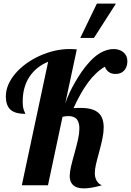

<svg xmlns="http://www.w3.org/2000/svg" viewBox="-20 -1020 721 1057"><path d="M513.2 -1000H618.2L497.1 -811H421.9ZM378.9 -4.9Q363.8 -21.5 363.8 -49.8Q363.8 -72.3 370.6 -101.8Q377.4 -131.3 390.6 -178.2Q403.8 -225.6 410.4 -256.3Q417 -287.1 417 -313Q417 -344.7 403.8 -362.3Q389.2 -380.9 356.9 -380.9Q339.4 -380.9 324.2 -377L244.1 0H100.1L245.1 -680.2Q177.7 -651.9 141.4 -596.2Q105 -540.5 105 -460.9Q105 -428.7 112.3 -411.1Q114.3 -404.8 117.2 -399.9Q119.1 -396.5 119.1 -393.1Q65.4 -393.1 39.6 -414.6Q12.2 -437.5 12.2 -490.2Q12.2 -522.5 26.1 -554.7Q40 -586.9 65.9 -616.7Q90.8 -645.5 124.5 -669.9Q158.2 -694.3 197.8 -712.4Q281.7 -750 362.8 -750Q385.3 -750 402.8 -748L338.9 -449.2Q357.4 -506.8 397.9 -575.2Q428.7 -627.4 459 -663.1Q494.6 -707 532 -728.5Q569.3 -750 606 -750Q621.1 -750 634.8 -745.6Q648.4 -741.2 658.7 -732.9Q681.2 -714.4 681.2 -683.1Q681.2 -647.9 660.2 -628.4Q643.1 -612.8 616.2 -612.8Q573.2 -612.8 557.1 -652.8Q505.9 -622.1 464.4 -565.4Q422.9 -508.8 384.8 -424.8Q401.4 -425.8 407.7 -425.8H426.8Q495.1 -425.8 525.4 -395.5Q550.8 -369.6 550.8 -318.8Q550.8 -291 544.4 -259.5Q538.1 -228 526.4 -185.1Q513.2 -137.2 507.6 -112.1Q502 -86.9 502 -65.9Q502 -42.5 512.5 -24.7Q522.9 -6.8 541 0Q481 17.1 441.9 17.1Q398.4 17.1 378.9 -4.9Z"/></svg>

Font: Pattaya
Style: Regular
Weight: 400
Designer: Pablo Impallari / Thai characters Designed by Thanarat Vachiruckul and Suppakit Chalermlarp
Foundry: Pablo Impallari
Version: Version 1.007;September 16, 2023;FontCreator 15.0.0.2934 64-